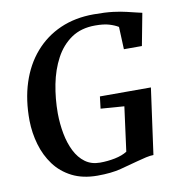

<svg xmlns="http://www.w3.org/2000/svg" viewBox="-84 -829 853 914"><g transform="rotate(-10 342.5 -372.0)"><path d="M314.5 8Q243.5 8 191.8 -18.2Q140 -44.5 107 -89.2Q74 -134 57.8 -190Q41.5 -246 40.5 -305.5Q39.5 -406 66 -488Q92.5 -570 143.8 -629Q195 -688 267 -719.8Q339 -751.5 429 -751.5Q485 -751.5 522.8 -746.8Q560.5 -742 586.8 -735.5Q613 -729 632.5 -724.5Q639 -723 645.5 -721.5Q652 -720 658.5 -718.5L629 -563H542L537.5 -671.5Q519.5 -682.5 493.8 -690.2Q468 -698 426.5 -698Q358.5 -698 311.2 -665.8Q264 -633.5 234.8 -578.8Q205.5 -524 192.2 -456Q179 -388 179 -316.5Q179.5 -265 188.5 -217.5Q197.5 -170 216.5 -132.2Q235.5 -94.5 265.2 -72.8Q295 -51 336.5 -51Q373.5 -51 409.2 -58.2Q445 -65.5 468.5 -80.5L497 -295L383.5 -303.5L390.5 -361.5H637L593 -42.5Q578 -42.5 556.5 -37.8Q535 -33 513.5 -27Q474 -16 427.5 -4Q381 8 314.5 8Z"/></g></svg>

Font: Merriweather 28pt SemiBold
Style: Italic
Weight: 600
Italic angle: -7.8°
Version: Version 2.101